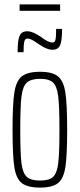

<svg xmlns="http://www.w3.org/2000/svg" viewBox="-20 -844 362 872"><path d="M37 -254Q37 -370 45 -423Q53 -476 79 -497Q105 -518 162 -518Q218 -518 243.5 -497Q269 -476 277 -423Q285 -370 285 -254Q285 -138 277 -85.5Q269 -33 243.5 -12.5Q218 8 162 8Q105 8 79 -12.5Q53 -33 45 -85.5Q37 -138 37 -254ZM250 -254Q250 -360 244.5 -405.5Q239 -451 221.5 -468.5Q204 -486 162 -486Q120 -486 101.5 -468.5Q83 -451 77.5 -405Q72 -359 72 -254Q72 -149 77.5 -103.5Q83 -58 101.5 -41Q120 -24 162 -24Q204 -24 221.5 -41Q239 -58 244.5 -103Q250 -148 250 -254ZM104 -702Q129 -702 168 -675Q199 -651 218 -651Q229 -651 232 -664Q235 -677 235 -713H262Q262 -659 253 -638.5Q244 -618 218 -618Q193 -618 160 -641Q156 -643 144 -651.5Q132 -660 122 -664.5Q112 -669 104 -669Q94 -669 90.5 -655.5Q87 -642 87 -607H60Q60 -661 69 -681.5Q78 -702 104 -702ZM69 -795V-824H253V-795Z"/></svg>

Font: Saira Ultra Condensed Thin
Style: Regular
Weight: 100
Width: 1
Designer: Hector Gatti with collaboration of the Omnibus-Type team
Foundry: Omnibus-Type
Version: Version 1.001; ttfautohint (v1.8)